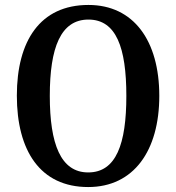

<svg xmlns="http://www.w3.org/2000/svg" viewBox="-20 -745 711 775"><path d="M336 10C520 10 623 -137 623 -358C623 -580 520 -725 337 -725C142 -725 48 -580 48 -359C48 -137 142 10 336 10ZM336 -49C225 -49 181 -164 181 -358C181 -553 225 -666 337 -666C449 -666 490 -553 490 -358C490 -164 449 -49 336 -49Z"/></svg>

Font: Noto Serif Sinhala Condensed SemiBold
Style: Regular
Weight: 600
Width: 3
Designer: Jelle Bosma - Monotype Design Team
Foundry: Monotype Imaging Inc.
Version: Version 2.007